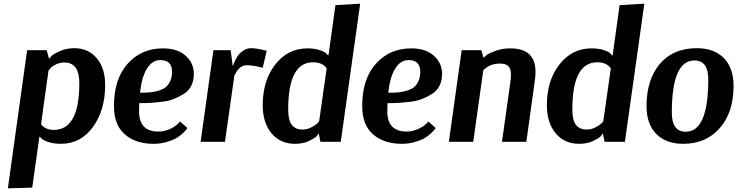

<svg xmlns="http://www.w3.org/2000/svg" viewBox="-20 -774 4024 1048"><path d="M128 -500H235L247 -455H249Q254 -461 263.5 -470.5Q273 -480 308 -495.5Q343 -511 385 -511Q462 -511 508 -456.5Q554 -402 554 -310Q554 -172 487 -80.5Q420 11 313 11Q274 11 245 1.5Q216 -8 207 -18L198 -27H195L156 250L23 254ZM245 -391 204 -96Q227 -65 274 -65Q413 -65 413 -321Q413 -433 331 -433Q307 -433 285.5 -422.5Q264 -412 255 -401L246 -390Z M1003 -75Q1001 -72 996.5 -66Q992 -60 976 -45Q960 -30 940.5 -19Q921 -8 888 1.5Q855 11 818 11Q721 11 661.5 -40.5Q602 -92 602 -195Q602 -343 677 -426.5Q752 -510 870 -510Q948 -510 993 -470Q1038 -430 1038 -370Q1038 -334 1024 -306Q1010 -278 983.5 -261.5Q957 -245 929.5 -234Q902 -223 864 -218.5Q826 -214 799.5 -212.5Q773 -211 740 -211Q739 -197 739 -167Q739 -56 844 -56Q878 -56 908 -70Q938 -84 951 -98L963 -111ZM854 -446Q812 -446 783 -401Q754 -356 744 -268Q774 -268 795 -269.5Q816 -271 841.5 -278Q867 -285 882.5 -296.5Q898 -308 908.5 -330Q919 -352 919 -383Q919 -446 854 -446Z M1414 -404Q1362 -418 1327 -418Q1285 -418 1259 -360L1208 0H1075L1145 -500H1239L1250 -416H1253Q1254 -420 1256 -426.5Q1258 -433 1266 -449Q1274 -465 1284.5 -477.5Q1295 -490 1312.5 -500.5Q1330 -511 1351 -511Q1366 -511 1387 -507.5Q1408 -504 1422 -500L1436 -497Z M1840 0H1729L1720 -45H1719Q1715 -39 1707 -29.5Q1699 -20 1666.5 -4.5Q1634 11 1591 11Q1509 11 1461.5 -47Q1414 -105 1414 -200Q1414 -334 1482.5 -422Q1551 -510 1658 -510Q1697 -510 1725 -500.5Q1753 -491 1761 -482L1770 -472H1773L1811 -746L1946 -754ZM1632 -67Q1656 -67 1678.5 -78.5Q1701 -90 1710 -98.5Q1719 -107 1722 -112L1763 -401Q1740 -434 1689 -434Q1553 -434 1553 -177Q1553 -118 1572.5 -92.5Q1592 -67 1632 -67Z M2358 -75Q2356 -72 2351.5 -66Q2347 -60 2331 -45Q2315 -30 2295.5 -19Q2276 -8 2243 1.5Q2210 11 2173 11Q2076 11 2016.5 -40.5Q1957 -92 1957 -195Q1957 -343 2032 -426.5Q2107 -510 2225 -510Q2303 -510 2348 -470Q2393 -430 2393 -370Q2393 -334 2379 -306Q2365 -278 2338.5 -261.5Q2312 -245 2284.5 -234Q2257 -223 2219 -218.5Q2181 -214 2154.5 -212.5Q2128 -211 2095 -211Q2094 -197 2094 -167Q2094 -56 2199 -56Q2233 -56 2263 -70Q2293 -84 2306 -98L2318 -111ZM2209 -446Q2167 -446 2138 -401Q2109 -356 2099 -268Q2129 -268 2150 -269.5Q2171 -271 2196.5 -278Q2222 -285 2237.5 -296.5Q2253 -308 2263.5 -330Q2274 -352 2274 -383Q2274 -446 2209 -446Z M2500 -500H2607L2619 -460H2622Q2627 -466 2636.5 -474Q2646 -482 2683.5 -496Q2721 -510 2766 -510Q2903 -510 2903 -381Q2903 -362 2900 -339L2853 0H2720Q2761 -298 2766 -328Q2769 -349 2769 -365Q2769 -400 2754.5 -413.5Q2740 -427 2708 -427Q2654 -427 2618 -391L2563 0H2430Z M3391 0H3280L3271 -45H3270Q3266 -39 3258 -29.5Q3250 -20 3217.5 -4.5Q3185 11 3142 11Q3060 11 3012.5 -47Q2965 -105 2965 -200Q2965 -334 3033.5 -422Q3102 -510 3209 -510Q3248 -510 3276 -500.5Q3304 -491 3312 -482L3321 -472H3324L3362 -746L3497 -754ZM3183 -67Q3207 -67 3229.5 -78.5Q3252 -90 3261 -98.5Q3270 -107 3273 -112L3314 -401Q3291 -434 3240 -434Q3104 -434 3104 -177Q3104 -118 3123.5 -92.5Q3143 -67 3183 -67Z M3984 -305Q3984 -161 3909 -75Q3834 11 3709 11Q3616 11 3562.5 -42.5Q3509 -96 3509 -195Q3509 -339 3581.5 -425Q3654 -511 3783 -511Q3877 -511 3930.5 -457.5Q3984 -404 3984 -305ZM3770 -444Q3647 -444 3647 -159Q3647 -55 3723 -55Q3846 -55 3846 -341Q3846 -444 3770 -444Z"/></svg>

Font: Arsenal
Style: Bold Italic
Weight: 700
Italic angle: -9.10001°
Designer: Andrij Shevchenko
Foundry: Stairsfor
Version: Version 2.001;PS 002.001;hotconv 1.0.88;makeotf.lib2.5.64775